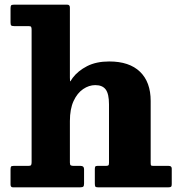

<svg xmlns="http://www.w3.org/2000/svg" viewBox="-20 -800 771 820"><path d="M102 -688.5H40.5Q30.5 -688.5 27.8 -691.5Q25 -694.5 25 -704V-763.5Q25 -773 27.2 -776.5Q29.5 -780 39 -780H267.5Q278.5 -780 278.5 -767.5V-469Q278.5 -448.5 281 -453.2Q283.5 -458 290 -467Q313 -497.5 352 -517.5Q391 -537.5 446.5 -537.5Q532.5 -537.5 578 -493.5Q623.5 -449.5 623.5 -369V-105Q623.5 -95.5 625.2 -93.5Q627 -91.5 637 -91.5H700.5Q713.5 -91.5 713.5 -80V-13.5Q713.5 -5 710.5 -2.5Q707.5 0 699.5 0H398Q389 0 387 -3.5Q385 -7 385 -16.5V-78Q385 -85 386.8 -88.2Q388.5 -91.5 395.5 -91.5H431Q440 -91.5 442.8 -93.8Q445.5 -96 445.5 -104.5V-354.5Q445.5 -399 431.5 -417.8Q417.5 -436.5 387 -436.5Q360 -436.5 335 -419.5Q310 -402.5 294.2 -368.5Q278.5 -334.5 278.5 -283V-106Q278.5 -96.5 282 -94Q285.5 -91.5 295.5 -91.5H324.5Q339 -91.5 339 -77.5V-16Q339 -6 335.5 -3Q332 0 322.5 0H35Q25 0 25 -12V-76Q25 -85 27 -88.2Q29 -91.5 38 -91.5H100.5Q110 -91.5 112.5 -94.8Q115 -98 115 -107.5V-672.5Q115 -681.5 113 -685Q111 -688.5 102 -688.5Z"/></svg>

Font: Besley* Heavy
Style: Regular
Weight: 800
Designer: Owen Earl
Foundry: indestructible type*
Version: Version 3.000; ttfautohint (v1.8.3)